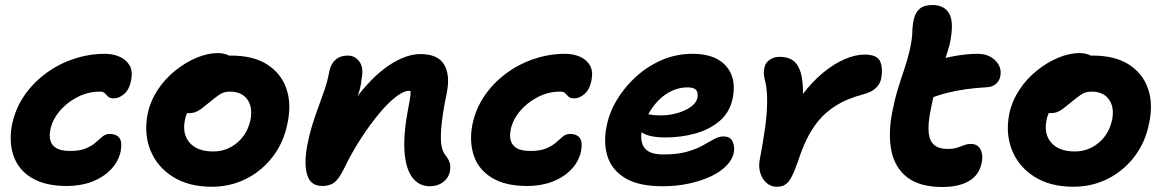

<svg xmlns="http://www.w3.org/2000/svg" viewBox="-20 -734 4654 767"><path d="M247 9Q160 9 106.5 -23.5Q53 -56 34 -112Q15 -168 28 -236Q41 -299 76 -350.5Q111 -402 162 -440Q213 -478 274 -498.5Q335 -519 399 -519Q431 -519 457.5 -507.5Q484 -496 497.5 -473Q511 -450 504 -414Q497 -377 476.5 -359Q456 -341 435 -341Q419 -341 412 -348Q405 -355 399 -361.5Q393 -368 379 -368Q331 -368 288 -345.5Q245 -323 216.5 -288Q188 -253 181 -215Q176 -191 181.5 -172Q187 -153 205.5 -142Q224 -131 260 -131Q300 -131 324 -141.5Q348 -152 362.5 -165Q377 -178 389.5 -188.5Q402 -199 419 -199Q444 -199 456.5 -183.5Q469 -168 462 -129Q453 -88 422.5 -56.5Q392 -25 347 -8Q302 9 247 9Z M826 12Q734 12 671 -27.5Q608 -67 581 -133.5Q554 -200 570 -280Q581 -331 610 -375Q639 -419 680 -452Q721 -485 765.5 -503.5Q810 -522 851 -522Q868 -522 884.5 -516.5Q901 -511 910.5 -499.5Q920 -488 916 -468Q908 -432 888 -405Q868 -378 821 -363Q797 -355 775.5 -339Q754 -323 739 -302Q724 -281 719 -256Q707 -199 737.5 -164Q768 -129 832 -129Q886 -129 927.5 -164Q969 -199 981 -257Q990 -307 967.5 -337.5Q945 -368 898 -368Q874 -368 856.5 -356Q839 -344 815 -324Q797 -309 785 -300Q773 -291 761.5 -286.5Q750 -282 734 -282Q716 -282 701 -300Q686 -318 694 -357Q700 -385 721.5 -413Q743 -441 773.5 -463Q804 -485 837.5 -498.5Q871 -512 902 -512Q991 -512 1046.5 -477Q1102 -442 1123.5 -381.5Q1145 -321 1129 -244Q1114 -166 1070 -108.5Q1026 -51 963 -19.5Q900 12 826 12Z M1697 10Q1652 10 1625.5 -27.5Q1599 -65 1595.5 -135.5Q1592 -206 1612 -308Q1617 -332 1619 -348.5Q1621 -365 1619.5 -376Q1618 -387 1612.5 -395.5Q1607 -404 1597 -411Q1622 -411 1638.5 -402.5Q1655 -394 1661 -377.5Q1667 -361 1659 -333Q1647 -355 1636.5 -363Q1626 -371 1612 -371Q1593 -371 1562 -347.5Q1531 -324 1495.5 -281.5Q1460 -239 1423 -182.5Q1386 -126 1354 -60Q1334 -19 1315.5 -5Q1297 9 1268 9Q1220 9 1207 -36Q1194 -81 1207 -151Q1217 -202 1229 -239.5Q1241 -277 1253 -309.5Q1265 -342 1276.5 -375Q1288 -408 1296 -451Q1303 -481 1321.5 -496.5Q1340 -512 1370 -512Q1398 -512 1416 -487.5Q1434 -463 1424 -415Q1421 -387 1413.5 -364.5Q1406 -342 1395 -317Q1384 -292 1372 -256Q1360 -220 1347 -165L1319 -208Q1374 -312 1433.5 -381Q1493 -450 1551.5 -484Q1610 -518 1659 -518Q1729 -518 1754 -476.5Q1779 -435 1765 -364Q1750 -292 1744.5 -241.5Q1739 -191 1742.5 -160Q1746 -129 1761 -112Q1772 -98 1776.5 -83.5Q1781 -69 1777 -47Q1771 -22 1749.5 -6Q1728 10 1697 10Z M2086 9Q1999 9 1945.5 -23.5Q1892 -56 1873 -112Q1854 -168 1867 -236Q1880 -299 1915 -350.5Q1950 -402 2001 -440Q2052 -478 2113 -498.5Q2174 -519 2238 -519Q2270 -519 2296.5 -507.5Q2323 -496 2336.5 -473Q2350 -450 2343 -414Q2336 -377 2315.5 -359Q2295 -341 2274 -341Q2258 -341 2251 -348Q2244 -355 2238 -361.5Q2232 -368 2218 -368Q2170 -368 2127 -345.5Q2084 -323 2055.5 -288Q2027 -253 2020 -215Q2015 -191 2020.5 -172Q2026 -153 2044.5 -142Q2063 -131 2099 -131Q2139 -131 2163 -141.5Q2187 -152 2201.5 -165Q2216 -178 2228.5 -188.5Q2241 -199 2258 -199Q2283 -199 2295.5 -183.5Q2308 -168 2301 -129Q2292 -88 2261.5 -56.5Q2231 -25 2186 -8Q2141 9 2086 9Z M2627 10Q2531 10 2477.5 -22.5Q2424 -55 2407 -109Q2390 -163 2403 -228Q2413 -282 2443.5 -333.5Q2474 -385 2520 -427Q2566 -469 2623.5 -494Q2681 -519 2747 -519Q2806 -519 2845 -498Q2884 -477 2901 -437.5Q2918 -398 2907 -342Q2896 -286 2855 -251Q2814 -216 2757 -200.5Q2700 -185 2640 -185Q2571 -185 2543.5 -205.5Q2516 -226 2520 -250Q2523 -264 2531.5 -271.5Q2540 -279 2555 -279Q2565 -279 2580 -276Q2595 -273 2621 -273Q2653 -273 2685 -282Q2717 -291 2739.5 -307Q2762 -323 2766 -343Q2770 -364 2761 -374.5Q2752 -385 2726 -385Q2695 -385 2665 -371.5Q2635 -358 2610.5 -333Q2586 -308 2568.5 -275.5Q2551 -243 2543 -206Q2539 -183 2545 -162Q2551 -141 2571 -129Q2591 -117 2629 -117Q2685 -117 2723 -127.5Q2761 -138 2786.5 -152.5Q2812 -167 2832 -178Q2852 -189 2869 -189Q2898 -189 2907 -168Q2916 -147 2911 -122Q2905 -96 2882 -72Q2859 -48 2821 -30Q2783 -12 2733.5 -1Q2684 10 2627 10Z M3083 12Q3060 12 3042.5 -3Q3025 -18 3017 -44Q3009 -70 3016 -101Q3029 -170 3036.5 -225Q3044 -280 3044.5 -323.5Q3045 -367 3039 -400Q3032 -426 3031.5 -438.5Q3031 -451 3034 -465Q3038 -484 3055 -495.5Q3072 -507 3094 -507Q3124 -507 3144 -495Q3164 -483 3175 -455Q3186 -427 3187.5 -379Q3189 -331 3182 -259L3115 -237Q3146 -304 3185.5 -356Q3225 -408 3268 -443.5Q3311 -479 3354 -497.5Q3397 -516 3434 -516Q3484 -516 3496 -488.5Q3508 -461 3500 -419Q3496 -399 3479 -382.5Q3462 -366 3428 -357Q3364 -340 3321.5 -313.5Q3279 -287 3250.5 -252.5Q3222 -218 3202.5 -177.5Q3183 -137 3168 -90Q3154 -50 3142.5 -28Q3131 -6 3117.5 3Q3104 12 3083 12Z M3745 13Q3655 13 3605 -25Q3555 -63 3541 -131.5Q3527 -200 3545 -290Q3555 -340 3567 -379Q3579 -418 3591.5 -454.5Q3604 -491 3614 -533Q3624 -578 3624.5 -605.5Q3625 -633 3631 -659Q3637 -684 3654 -699Q3671 -714 3705 -714Q3753 -714 3772.5 -678.5Q3792 -643 3774 -558Q3766 -529 3756.5 -500Q3747 -471 3736.5 -440.5Q3726 -410 3716 -374.5Q3706 -339 3698 -296Q3686 -237 3690 -203Q3694 -169 3713 -154Q3732 -139 3764 -139Q3788 -139 3803.5 -144Q3819 -149 3831.5 -154Q3844 -159 3858 -159Q3886 -159 3897 -137Q3908 -115 3902 -86Q3893 -36 3852 -11.5Q3811 13 3745 13ZM3689 -339Q3644 -322 3625 -340.5Q3606 -359 3613 -394Q3619 -423 3634.5 -446.5Q3650 -470 3698 -486Q3742 -501 3792.5 -510Q3843 -519 3885 -519Q3930 -519 3956.5 -492Q3983 -465 3976 -430Q3973 -412 3960 -400Q3947 -388 3928 -386Q3878 -383 3838.5 -377.5Q3799 -372 3763.5 -363Q3728 -354 3689 -339Z M4268 12Q4176 12 4113 -27.5Q4050 -67 4023 -133.5Q3996 -200 4012 -280Q4023 -331 4052 -375Q4081 -419 4122 -452Q4163 -485 4207.5 -503.5Q4252 -522 4293 -522Q4310 -522 4326.5 -516.5Q4343 -511 4352.5 -499.5Q4362 -488 4358 -468Q4350 -432 4330 -405Q4310 -378 4263 -363Q4239 -355 4217.5 -339Q4196 -323 4181 -302Q4166 -281 4161 -256Q4149 -199 4179.5 -164Q4210 -129 4274 -129Q4328 -129 4369.5 -164Q4411 -199 4423 -257Q4432 -307 4409.5 -337.5Q4387 -368 4340 -368Q4316 -368 4298.5 -356Q4281 -344 4257 -324Q4239 -309 4227 -300Q4215 -291 4203.5 -286.5Q4192 -282 4176 -282Q4158 -282 4143 -300Q4128 -318 4136 -357Q4142 -385 4163.5 -413Q4185 -441 4215.5 -463Q4246 -485 4279.5 -498.5Q4313 -512 4344 -512Q4433 -512 4488.5 -477Q4544 -442 4565.5 -381.5Q4587 -321 4571 -244Q4556 -166 4512 -108.5Q4468 -51 4405 -19.5Q4342 12 4268 12Z"/></svg>

Font: Shantell Sans
Style: Bold Italic
Weight: 700
Italic angle: -11°
Designer: Stephen Nixon, Anya Danilova, Shantell Martin
Foundry: Arrow Type
Version: Version 1.011;[c5ecc13dd]